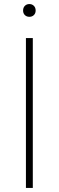

<svg xmlns="http://www.w3.org/2000/svg" viewBox="-20 -928 290 948"><path d="M108 0V-740H142V0ZM125 -845Q111.5 -845 102.8 -853.5Q94 -862 94 -876Q94 -890.5 102.8 -899.2Q111.5 -908 125 -908Q138.5 -908 147.2 -899.2Q156 -890.5 156 -876Q156 -862 147.2 -853.5Q138.5 -845 125 -845Z"/></svg>

Font: Encode Sans Expanded Thin
Style: Regular
Weight: 100
Width: 7
Designer: Multiple Designers
Foundry: Impallari Type
Version: Version 3.000; ttfautohint (v1.8.3) -l 8 -r 50 -G 200 -x 14 